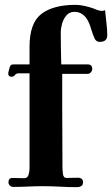

<svg xmlns="http://www.w3.org/2000/svg" viewBox="-20 -770 463 793"><path d="M423 -625Q423 -597 392 -597Q377 -597 370.5 -611.5Q364 -626 356 -651Q353 -662 348.5 -673Q344 -684 338 -693Q330 -705 317.5 -713Q305 -721 287 -721Q267 -721 254.5 -706.5Q242 -692 236.5 -672.5Q231 -653 231 -636Q231 -605 231.5 -570.5Q232 -536 233 -504H342Q361 -504 361 -485Q361 -478 355.5 -471.5Q350 -465 342 -465H237V-326Q237 -264 237.5 -201.5Q238 -139 238 -77Q238 -68 240 -51.5Q242 -35 255 -35Q267 -35 279.5 -35.5Q292 -36 304 -36Q311 -36 317 -31.5Q323 -27 323 -18Q323 -5 315 -1Q307 3 299 3Q264 3 228 1Q192 -1 157 -1Q127 -1 96 0.5Q65 2 35 2Q27 2 21 -3.5Q15 -9 15 -17Q15 -35 32 -35Q44 -35 56 -34.5Q68 -34 80 -34Q94 -34 98 -48.5Q102 -63 102 -73V-467H56Q47 -467 41.5 -460Q36 -453 28 -453Q14 -453 14 -466Q14 -470 16.5 -479Q19 -488 20 -492Q23 -501 27 -502.5Q31 -504 39 -504H102V-577Q102 -675 151 -712.5Q200 -750 292 -750Q309 -750 329.5 -745.5Q350 -741 366 -735Q380 -729 387.5 -727Q395 -725 402 -725Q405 -725 408.5 -726Q412 -727 414 -728Q416 -705 419.5 -676Q423 -647 423 -625Z"/></svg>

Font: Kaisei Tokumin ExtraBold
Style: Regular
Weight: 800
Designer: Font-Kai, 金井和夫
Foundry: KAZUO KANAI
Version: Version 5.003